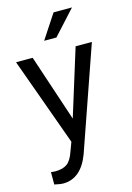

<svg xmlns="http://www.w3.org/2000/svg" viewBox="-141 -818 755 1101"><g transform="rotate(-15 236.5 -268.0)"><path d="M241.2 -132.3 364.3 -528.3H460.9L248.5 81.5Q199.2 213.4 91.8 213.4L74.7 211.9L41 205.6V132.3L65.4 134.3Q111.3 134.3 137 115.7Q162.6 97.2 179.2 47.9L199.2 -5.9L10.7 -528.3H109.4ZM292.5 -749H401.9L271 -605.5H198.2Z"/></g></svg>

Font: Noboto
Style: Regular
Weight: 400
Designer: Google
Version: Version 2.001101; 2014